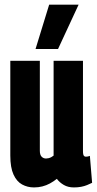

<svg xmlns="http://www.w3.org/2000/svg" viewBox="-20 -810 424 840"><path d="M128.8 10Q100.4 10 76.7 -2.9Q53.1 -15.7 39.1 -46.4Q25.1 -77 25.1 -129.5V-544H154.3V-150.5Q154.3 -132.4 162.1 -124.5Q169.9 -116.5 181.3 -116.5Q186.4 -116.5 192.4 -117.9Q198.4 -119.3 204.4 -122.5Q210.4 -125.7 214.5 -129.2V-544H343V-149.5Q343 -140.1 344.3 -134.5Q345.6 -128.8 348.7 -126.7Q351.8 -124.5 355.7 -124.5Q364.8 -124.5 373.2 -128L383 -10.2Q372.5 -5.1 360.9 -0.3Q349.3 4.5 335.1 7.2Q320.8 10 303.2 10Q277.6 10 259.1 -0.9Q240.5 -11.7 228.7 -27.6Q214.9 -16.4 198.8 -7.6Q182.7 1.2 165.2 5.6Q147.7 10 128.8 10ZM135.5 -595.6 195.1 -789.6H323.9L233.9 -595.6Z"/></svg>

Font: Georama ExtraCondensed Thin
Style: Regular
Weight: 100
Width: 2
Designer: Jean-Baptiste Levee
Foundry: Production Type
Version: Version 1.001